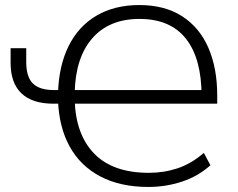

<svg xmlns="http://www.w3.org/2000/svg" viewBox="-20 -733 945 761"><path d="M568 8Q457 8 378 -33.5Q299 -75 256.5 -151.5Q214 -228 210 -335L226 -322H192Q108 -322 65 -363Q22 -404 22 -484V-542H84V-487Q84 -428 110.5 -402Q137 -376 194 -376H219L210 -364Q213 -472 252 -550.5Q291 -629 362.5 -671Q434 -713 532 -713Q633 -713 702 -668.5Q771 -624 806 -543.5Q841 -463 841 -354V-322H259L276 -337Q280 -199 354 -123.5Q428 -48 570 -48Q630 -48 684 -66Q738 -84 788 -127L814 -78Q765 -34 701 -13Q637 8 568 8ZM533 -658Q413 -658 346 -581.5Q279 -505 276 -365L261 -376H794L779 -352Q779 -501 717 -579.5Q655 -658 533 -658Z"/></svg>

Font: Nunito Sans 12pt Light
Style: Regular
Weight: 300
Designer: Vernon Adams
Foundry: Vernon Adams
Version: Version 3.101;gftools[0.9.27]